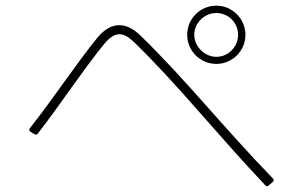

<svg xmlns="http://www.w3.org/2000/svg" viewBox="-20 -731 1040 679"><path d="M642 -608C642 -551 688 -505 745 -505C802 -505 848 -551 848 -608C848 -664 802 -711 745 -711C688 -711 642 -665 642 -608ZM745 -530C704 -530 667 -566 667 -608C667 -650 703 -685 745 -685C788 -685 822 -650 822 -608C822 -566 788 -530 745 -530ZM88 -265 101 -257C106 -254 110 -254 114 -259C202 -373 270 -479 348 -575C368 -599 385 -610 402 -610C419 -610 435 -600 453 -583C611 -430 746 -257 918 -76C922 -72 926 -71 930 -75L944 -87C949 -91 949 -96 945 -100C772 -278 634 -453 476 -606C453 -628 428 -642 402 -642C376 -642 350 -629 323 -596C244 -498 174 -390 86 -278C82 -273 83 -268 88 -265Z"/></svg>

Font: LINE Seed JP_OTF Thin
Style: Regular
Weight: 250
Designer: LY Corporation & Fontrix & Fontworks
Version: Version 1.007